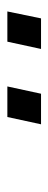

<svg xmlns="http://www.w3.org/2000/svg" viewBox="182 -898 135 540"><g transform="rotate(-90 250.0 -628.5)"><path d="M190.4 -675.8H276.4L255.9 -581.1H169.9ZM402.3 -675.8H487.3L467.8 -581.1H381.8Z"/></g></svg>

Font: Dinish Expanded
Style: Italic
Weight: 400
Width: 7
Italic angle: -12°
Designer: Charles Nix
Foundry: Playbeing
Version: Version 2.005; ttfautohint (v1.8.3)